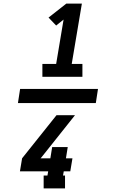

<svg xmlns="http://www.w3.org/2000/svg" viewBox="-20 -870 640 1060"><path d="M214 -446V-517H290L331 -762L290 -729L248 -773L346 -850H432L376 -517H435V-446ZM339 170H221V99H242L246 76H90L102 4L292 -234H394L211 -4L204 4H258L268 -58H354L344 4H380L368 76H332L328 99H339ZM79 -301 91 -379H521L509 -301Z"/></svg>

Font: Iosevka Curly Slab XBdExObl
Style: Regular
Weight: 800
Width: 7
Italic angle: -9°
Monospace: yes
Designer: Belleve Invis
Foundry: Belleve Invis
Version: Version 11.1.0; ttfautohint (v1.8.3)